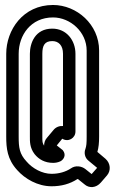

<svg xmlns="http://www.w3.org/2000/svg" viewBox="-20 -718 474 771"><path d="M187 -20C149 -20 110 -42 87 -69C58 -100 55 -125 55 -170V-502C55 -577 104 -648 193 -648C262 -648 328 -590 328 -515V-170C328 -142 327 -132 323 -120C317 -105 320 -85 335 -73L370 -44L348 -19L323 -39C308 -51 283 -55 265 -42C244 -28 217 -20 187 -20ZM187 30C226 30 260 21 291 1H293L319 22C338 39 366 37 385 15L410 -14C426 -33 424 -62 404 -80L371 -108C376 -125 378 -144 378 -170V-515C378 -620 288 -698 193 -698C72 -698 5 -597 5 -502V-170C5 -123 9 -79 49 -35C80 0 131 30 187 30ZM232 -115 208 -134 230 -161C254 -146 283 -163 283 -190V-502C283 -556 247 -603 190 -603C121 -603 100 -545 100 -502V-170C100 -151 99 -125 119 -99C136 -78 160 -64 193 -64C201 -64 211 -65 222 -70C233 -75 249 -94 232 -115ZM194 -195 168 -164C161 -156 157 -145 157 -133C150 -144 150 -149 150 -170V-502C150 -535 159 -553 190 -553C215 -553 233 -536 233 -502V-212C219 -213 204 -208 194 -195Z"/></svg>

Font: DIN Rundschrift
Style: EngKont
Weight: 400
Width: 3
Version: Version 1.027